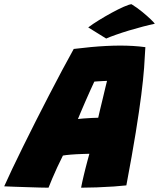

<svg xmlns="http://www.w3.org/2000/svg" viewBox="-81 -886 757 914"><path d="M150 7.5Q136 7.5 109 6.8Q82 6 50 5Q18 4 -11.8 3Q-41.5 2 -61 1Q-46 -33 -22.8 -81.8Q0.5 -130.5 29 -188.5Q57.5 -246.5 89 -308.8Q120.5 -371 152.5 -432.8Q184.5 -494.5 214.5 -551Q244.5 -607.5 270 -653Q314 -658.5 352.5 -662Q391 -665.5 425.2 -667.2Q459.5 -669 491.5 -669Q522.5 -669 552 -667.2Q581.5 -665.5 611 -661.5Q609 -617.5 605 -563.2Q601 -509 591.5 -434Q582 -359 565 -254Q548 -149 520.5 -3.5Q500 -1 461 1.8Q422 4.5 379.5 6Q337 7.5 305 7.5Q307.5 -6.5 311 -21.8Q314.5 -37 318.2 -53Q322 -69 326.2 -85.5Q330.5 -102 335 -119.2Q339.5 -136.5 344.5 -154Q328.5 -153.5 313 -153Q297.5 -152.5 283 -151.8Q268.5 -151 256.2 -150Q244 -149 234.2 -147.8Q224.5 -146.5 218.5 -145.5Q204.5 -117.5 191.2 -89Q178 -60.5 167.5 -35.5Q157 -10.5 150 7.5ZM290 -319.5Q297 -320.5 316.5 -322Q336 -323.5 356.5 -324.5Q377 -325.5 386.5 -325.5Q388 -333 394.2 -359Q400.5 -385 408 -416Q415.5 -447 421.2 -471.5Q427 -496 428.5 -501Q422.5 -501 409.8 -500.2Q397 -499.5 384.8 -498.8Q372.5 -498 368 -497.5Q360.5 -482 349 -456.2Q337.5 -430.5 325.2 -402.5Q313 -374.5 303.5 -352Q294 -329.5 290 -319.5ZM545 -866Q572.5 -849 596.5 -829.2Q620.5 -809.5 636.5 -794Q652.5 -778.5 656 -773Q632 -768 599.5 -759.5Q567 -751 533 -740.8Q499 -730.5 470 -720.2Q441 -710 424.5 -702.5L339 -755.5Q360 -771.5 390 -790Q420 -808.5 451.2 -825.5Q482.5 -842.5 508 -853.8Q533.5 -865 545 -866Z"/></svg>

Font: Grandstander Thin Black
Style: Italic
Weight: 900
Italic angle: -15°
Version: Version 1.200